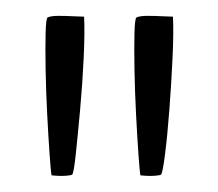

<svg xmlns="http://www.w3.org/2000/svg" viewBox="-20 -805 275 242"><path d="M45 -584Q44 -589 42.5 -610.5Q41 -632 39.5 -660.5Q38 -689 37.5 -717Q37 -745 37.5 -763.5Q38 -782 40 -783Q44 -785 53.5 -785Q63 -785 72.5 -784.5Q82 -784 86 -784Q87 -765 85.5 -732.5Q84 -700 81 -667Q78 -634 75.5 -610.5Q73 -587 71 -585Q70 -584 63.5 -583.5Q57 -583 51 -583.5Q45 -584 45 -584ZM157 -584Q156 -589 154.5 -610.5Q153 -632 151.5 -660.5Q150 -689 149.5 -717Q149 -745 149.5 -763.5Q150 -782 152 -783Q156 -785 166 -785Q176 -785 185 -784.5Q194 -784 198 -784Q199 -765 197.5 -732.5Q196 -700 193.5 -667Q191 -634 188 -610.5Q185 -587 183 -585Q182 -584 175.5 -583.5Q169 -583 163 -583.5Q157 -584 157 -584Z"/></svg>

Font: Yanone Kaffeesatz ExtraLight Light
Style: Regular
Weight: 300
Version: Version 2.003